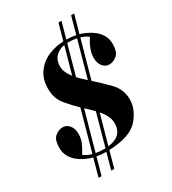

<svg xmlns="http://www.w3.org/2000/svg" viewBox="-229 -957 1078 1206"><g transform="rotate(-30 310.0 -354.0)"><path d="M381.8 -117.2Q381.8 -166 334 -221.2L274.9 -9.8Q381.8 -21.5 381.8 -117.2ZM241.2 -7.8H252.9L316.9 -239.7Q301.3 -255.9 262.2 -293L184.1 -12.7Q210.9 -7.8 241.2 -7.8ZM299.3 -506.8 353 -698.7Q312 -691.9 287.1 -665.5Q262.2 -639.2 262.2 -596.2Q262.2 -553.2 299.3 -506.8ZM381.8 -701.2H375.5L315.9 -487.3Q335.4 -466.3 371.1 -434.1L443.8 -695.3Q414.6 -701.2 381.8 -701.2ZM472.2 -536.1Q472.2 -592.8 518.1 -663.1Q496.6 -680.2 464.4 -689.9L388.7 -418.5Q438.5 -374.5 488.8 -322.5Q539.1 -270.5 539.1 -198.2Q539.1 -125.5 481 -58.8Q422.9 7.8 268.6 13.7L235.8 131.8H213.9L246.6 14.2Q209.5 13.7 178.2 8.3L144 131.8H122.1L157.7 3.9Q112.8 -7.8 75.2 -32.2Q2.9 -79.6 2.9 -153.8Q2.9 -213.9 29.8 -235.4Q56.6 -256.8 85 -256.8Q113.3 -256.8 132.6 -233.2Q151.9 -209.5 151.9 -173.3Q151.9 -137.2 138.7 -107.2Q125.5 -77.1 105 -44.9Q128.9 -26.9 163.6 -17.1L244.6 -309.1Q208.5 -343.8 167.7 -391.6Q127 -439.5 127 -510.3Q127 -580.6 160.9 -627.4Q194.8 -674.3 247.8 -697Q300.8 -719.7 359.4 -721.7L392.1 -839.8H414.1L381.3 -722.2Q418.5 -721.2 449.2 -715.3L483.9 -839.8H505.9L469.7 -710.4Q511.7 -698.2 547.9 -674.8Q620.1 -627.9 620.1 -554.2Q620.1 -494.1 593.3 -472.7Q566.4 -451.2 538.1 -451.2Q509.8 -451.2 491 -474.9Q472.2 -498.5 472.2 -536.1Z"/></g></svg>

Font: PlayfairDisplay-BoldItalic
Style: Bold Italic
Weight: 700
Italic angle: -14.9847°
Designer: Claus Eggers Sørensen
Foundry: Claus Eggers Sørensen
Version: Version 1.002;PS 001.002;hotconv 1.0.70;makeotf.lib2.5.58329